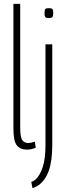

<svg xmlns="http://www.w3.org/2000/svg" viewBox="-20 -760 338 988"><path d="M84 -740V-103Q84 -53 95 -38.5Q106 -24 125 -24Q131 -24 139 -25.5Q147 -27 159 -31L164 0Q141 10 119 10Q85 10 67 -11.5Q49 -33 49 -100V-740ZM231 -667Q218 -667 213.5 -672Q209 -677 209 -693Q209 -709 213 -713.5Q217 -718 231 -718Q245 -718 249.5 -713.5Q254 -709 254 -693Q254 -677 249.5 -672Q245 -667 231 -667ZM249 -532V-14Q249 68 231 118.5Q213 169 177 194Q170 198 162.5 202Q155 206 147 208L141 176Q151 173 160 166Q186 144 200 99.5Q214 55 214 -15V-532Z"/></svg>

Font: Georama Condensed ExtraLight
Style: Regular
Weight: 200
Width: 3
Designer: Jean-Baptiste Levee
Foundry: Production Type
Version: Version 1.000